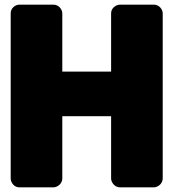

<svg xmlns="http://www.w3.org/2000/svg" viewBox="-20 -768 746 826"><path d="M642 38C658 38 680 23 680 0V-711C680 -727 665 -748 642 -748H496C480 -748 458 -734 458 -711V-460H248V-711C248 -727 233 -748 210 -748H63C47 -748 26 -734 26 -711V0C26 16 40 38 63 38H210C226 38 248 23 248 0V-268H458V0C458 16 473 38 496 38Z"/></svg>

Font: Asimov Print
Style: E
Weight: 500
Designer: Google
Version: Version 2.000980; 2014